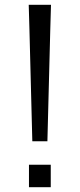

<svg xmlns="http://www.w3.org/2000/svg" viewBox="-20 -769 333 802"><path d="M190 -645 193 -749H100L103 -645L115 -179H178ZM101 13H192V-81H101Z"/></svg>

Font: Spoqa Han Sans Neo
Style: Regular
Weight: 400
Designer: [Spoqa Han Sans Neo] Dong-huui Kim ___ Younghwa Kang ___ Yujin Lee ___ [Noto Sans] Ryoko NISHIZUKA ____ (kana & ideograp
Foundry: Spoqa (http://www.spoqa-han-sans.com)
Version: Version 1.100;hotconv 1.0.109;makeotfexe 2.5.65596